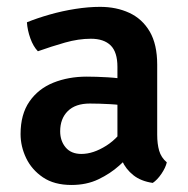

<svg xmlns="http://www.w3.org/2000/svg" viewBox="-20 -526 548 560"><path d="M40 -135Q40 -192.5 65.8 -229.8Q91.5 -267 135.5 -284.8Q179.5 -302.5 233 -302.5Q259.5 -302.5 294.5 -300.5Q329.5 -298.5 359.5 -292V-214.5Q334 -220.5 301.2 -222.2Q268.5 -224 242 -224Q200 -224 177.8 -202Q155.5 -180 155.5 -143Q155.5 -115 171.5 -96Q187.5 -77 217.5 -77Q252 -77 290.2 -101.2Q328.5 -125.5 354.5 -172L372 -88Q353.5 -66 327.5 -42.8Q301.5 -19.5 267 -3Q232.5 13.5 188.5 13.5Q138 13.5 105.2 -8.8Q72.5 -31 56.2 -65Q40 -99 40 -135ZM466.5 -52.5Q463 -37 450.8 -19Q438.5 -1 425.5 7.5Q391 2.5 369 -15Q347 -32.5 336 -57.2Q325 -82 322.5 -108.5V-331Q322.5 -374 302.8 -393.5Q283 -413 245 -413Q209 -413 169.5 -401.8Q130 -390.5 90.5 -376.5Q77 -390.5 68.5 -414.2Q60 -438 58.5 -461Q88 -473 124.8 -483.5Q161.5 -494 199.8 -500Q238 -506 272 -506Q319.5 -506 357.2 -488.5Q395 -471 416.8 -433.8Q438.5 -396.5 438.5 -337.5V-133Q438.5 -106.5 444.2 -86.5Q450 -66.5 466.5 -52.5Z"/></svg>

Font: Signika Medium
Style: Regular
Weight: 500
Designer: Anna Giedry
Foundry: Anna Giedry
Version: Version 2.000